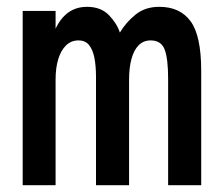

<svg xmlns="http://www.w3.org/2000/svg" viewBox="-20 -543 656 563"><path d="M46.5 0V-511H143V-395.5L127 -405Q136.5 -460.5 164.2 -491.8Q192 -523 235 -523Q275.5 -523 299 -499Q322.5 -475 331.5 -447.5Q349 -477 377.2 -500Q405.5 -523 447 -523Q508 -523 539 -480.5Q570 -438 570 -335.5V0H473V-312.5Q473 -370 463 -397.2Q453 -424.5 421.5 -424.5Q400.5 -424.5 386.5 -410.2Q372.5 -396 365.5 -370.2Q358.5 -344.5 358.5 -310V0H261.5V-318Q261.5 -349.5 256.8 -373.5Q252 -397.5 241 -411Q230 -424.5 210 -424.5Q189 -424.5 174 -410.2Q159 -396 151 -370.2Q143 -344.5 143 -310V0Z"/></svg>

Font: Overpass Mono Light SemiBold
Style: Regular
Weight: 600
Monospace: yes
Version: Version 4.000